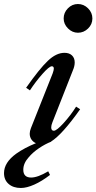

<svg xmlns="http://www.w3.org/2000/svg" viewBox="-100 -711 480 956"><path d="M360 -619Q360 -590 338.5 -569Q317 -548 288 -548Q260 -548 238.5 -569.5Q217 -591 217 -619Q217 -648 238 -669.5Q259 -691 288 -691Q317 -691 338.5 -669.5Q360 -648 360 -619ZM279 -180 299 -167Q209 -40 154 -6H156Q125 6 94 27Q63 48 43 72Q16 102 16 134Q16 173 55 173Q88 173 140 142L149 160Q109 191 71 208Q33 225 4 225Q-34 225 -57 205Q-80 185 -80 151Q-80 98 -19 54Q22 25 79 2Q65 -4 56.5 -16.5Q48 -29 48 -45Q48 -58 54 -73L162 -345Q168 -362 168 -369Q168 -381 158 -381Q145 -381 111 -342.5Q77 -304 49 -261L30 -274Q96 -368 138 -408Q180 -448 221 -448Q245 -448 258.5 -435Q272 -422 272 -400Q272 -382 263 -361L161 -102Q155 -87 155 -77Q155 -60 168 -60Q182 -60 217 -98.5Q252 -137 279 -180Z"/></svg>

Font: Ibarra Real Nova SemiBold
Style: Italic
Weight: 600
Italic angle: -22°
Designer: Jose Maria Ribagorda & Octavio Pardo
Foundry: Octavio Pardo
Version: Version 1.014